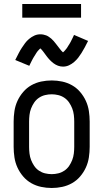

<svg xmlns="http://www.w3.org/2000/svg" viewBox="-20 -929 515 957"><path d="M238 8Q211 8 185 2.5Q159 -3 136 -16Q113 -29 95.5 -49.5Q78 -70 67 -94Q56 -118 52 -144.5Q48 -171 48 -197V-323Q48 -349 52 -375.5Q56 -402 67 -426Q78 -450 95.5 -470.5Q113 -491 136 -504Q159 -517 185 -522.5Q211 -528 238 -528Q264 -528 290 -522.5Q316 -517 339 -504Q362 -491 379.5 -470.5Q397 -450 408 -426Q419 -402 423 -375.5Q427 -349 427 -323V-197Q427 -171 423 -144.5Q419 -118 408 -94Q397 -70 379.5 -49.5Q362 -29 339 -16Q316 -3 290 2.5Q264 8 238 8ZM238 -61Q254 -61 270.5 -65Q287 -69 301 -78.5Q315 -88 324.5 -102Q334 -116 340 -131.5Q346 -147 348 -164Q350 -181 350 -197V-323Q350 -339 348 -356Q346 -373 340 -388.5Q334 -404 324.5 -418Q315 -432 301 -441.5Q287 -451 270.5 -455Q254 -459 238 -459Q221 -459 204.5 -455Q188 -451 174 -441.5Q160 -432 150.5 -418Q141 -404 135 -388.5Q129 -373 127 -356Q125 -339 125 -323V-197Q125 -181 127 -164Q129 -147 135 -131.5Q141 -116 150.5 -102Q160 -88 174 -78.5Q188 -69 204.5 -65Q221 -61 238 -61ZM294 -597Q281 -597 269 -601.5Q257 -606 247 -613.5Q237 -621 228 -630.5Q219 -640 212 -649.5Q205 -659 196.5 -670.5Q188 -682 181 -688Q179 -686 174.5 -681.5Q170 -677 168 -674.5Q166 -672 163.5 -668.5Q161 -665 159 -661.5Q157 -658 154.5 -654Q152 -650 149 -645.5Q146 -641 143.5 -636Q141 -631 138 -625.5Q135 -620 132 -613.5Q129 -607 126 -601L56 -630Q65 -648 73 -663.5Q81 -679 89 -691Q97 -703 105 -714Q113 -725 125 -735Q137 -745 151 -751.5Q165 -758 181 -758Q189 -758 196.5 -756.5Q204 -755 210.5 -752.5Q217 -750 223.5 -745.5Q230 -741 235.5 -736.5Q241 -732 246.5 -725.5Q252 -719 256.5 -713.5Q261 -708 265.5 -702Q270 -696 275.5 -689Q281 -682 285 -677Q289 -672 294 -668Q296 -669 300.5 -674Q305 -679 307 -681.5Q309 -684 311.5 -687Q314 -690 316 -693.5Q318 -697 320.5 -701Q323 -705 326 -709.5Q329 -714 331.5 -719Q334 -724 337 -730Q340 -736 343 -742Q346 -748 349 -755L419 -725Q410 -707 402 -692Q394 -677 386 -664.5Q378 -652 370 -641.5Q362 -631 350 -620.5Q338 -610 324 -603.5Q310 -597 294 -597ZM384 -841H91V-909H384Z"/></svg>

Font: Iosevka QP
Style: Regular
Weight: 400
Designer: Belleve Invis
Foundry: Belleve Invis
Version: Version 20.0.0; ttfautohint (v1.8.4)